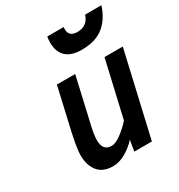

<svg xmlns="http://www.w3.org/2000/svg" viewBox="-177 -860 926 992"><g transform="rotate(-30 286.5 -364.5)"><path d="M92 -123Q92 -160 112 -251L169 -500H278L223 -259Q204 -183 204 -149Q204 -117 216.5 -100.5Q229 -84 257 -84Q280 -84 314.5 -109.5Q349 -135 376 -166L453 -500H562L447 0H342L353 -65Q328 -36 288.5 -12.5Q249 11 212 11Q151 11 121.5 -25.5Q92 -62 92 -123ZM247 -705Q247 -722 250 -740H348Q347 -735 347 -727Q347 -682 398 -682Q457 -682 476 -740H573Q550 -668 501.5 -629.5Q453 -591 371 -591Q309 -591 278 -620.5Q247 -650 247 -705Z"/></g></svg>

Font: Cairo SemiBold
Style: Italic
Weight: 600
Italic angle: -13°
Designer: Mohamed Gaber, Accademia di Belle Arti di Urbino and others
Foundry: Kief Type Foundry, Accademia di Belle Arti di Urbino and others
Version: Version 3.011